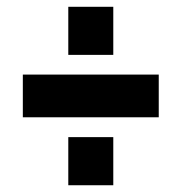

<svg xmlns="http://www.w3.org/2000/svg" viewBox="-20 -589 539 571"><path d="M47.9 -240.2V-367.2H452.1V-240.2ZM183.1 -38.1V-181.2H316.9V-38.1ZM183.1 -425.8V-568.8H316.9V-425.8Z"/></svg>

Font: Raleway ExtraBold
Style: Regular
Weight: 800
Designer: Matt McInerney, Pablo Impallari, Rodrigo Fuenzalida
Foundry: Matt McInerney, Pablo Impallari, Rodrigo Fuenzalida
Version: Version 3.000g; ttfautohint (v1.5) -l 8 -r 28 -G 28 -x 14 -D